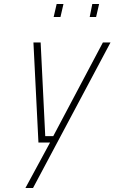

<svg xmlns="http://www.w3.org/2000/svg" viewBox="-20 -712 572 959"><path d="M172 0H230L107 227H145L532 -500H494L246 -32H206L183 -500H147ZM460 -627 475 -692H441L428 -627ZM282 -627 297 -692H263L248 -627Z"/></svg>

Font: RazerF5 Thin
Style: Italic
Weight: 250
Foundry: Razer Inc.
Version: Version 2